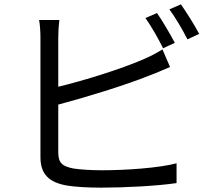

<svg xmlns="http://www.w3.org/2000/svg" viewBox="-20 -861 957 883"><path d="M160 -769C164 -746 166 -712 166 -688V-138C166 -57 209 -22 286 -8C327 -1 387 2 446 2C555 2 705 -6 792 -19V-110C709 -88 556 -78 450 -78C401 -78 349 -81 318 -86C269 -96 248 -109 248 -160V-380C373 -413 556 -469 668 -514C698 -525 734 -541 762 -553L727 -634C699 -616 669 -601 639 -588C535 -543 368 -491 248 -462V-688C248 -716 250 -746 253 -769ZM649 -778C676 -740 710 -680 730 -639L784 -664C763 -704 727 -765 702 -801ZM759 -818C787 -780 820 -724 842 -680L896 -705C877 -742 838 -804 812 -841Z"/></svg>

Font: GenEiGothic-pro-Regular
Style: Regular
Weight: 400
Designer: Ryoko NISHIZUKA (kana & ideographs); Paul D. Hunt (Latin, Greek & Cyrillic); Wenlong ZHANG (bopomofo); Sandoll Communica
Foundry: Adobe Systems Incorporated; o_tamon
Version: Version 1.000.140830